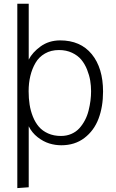

<svg xmlns="http://www.w3.org/2000/svg" viewBox="-20 -759 614 1018"><path d="M71.8 238.3V-739.3H132.3V-442.9Q151.9 -481.4 195.3 -512.9Q238.8 -544.4 298.3 -544.9Q406.7 -544.9 466.6 -471.7Q526.4 -398.4 526.4 -273.4Q526.4 -192.9 502.4 -129.6Q478.5 -66.4 427.7 -27.6Q377 11.2 305.2 11.2Q272.5 11.2 241 1.5Q209.5 -8.3 179.4 -31.7Q149.4 -55.2 132.3 -89.4V233.9ZM303.2 -38.1Q333.5 -38.1 358.6 -49.1Q383.8 -60.1 400.9 -79.1Q418 -98.1 430.4 -121.8Q442.9 -145.5 449.7 -172.9Q456.5 -200.2 459.7 -225.3Q462.9 -250.5 462.9 -275.4Q462.9 -303.7 458.3 -331.8Q453.6 -359.9 441.7 -389.9Q429.7 -419.9 411.1 -442.4Q392.6 -464.8 362.1 -479.2Q331.5 -493.7 292.5 -493.7Q250.5 -493.7 218.5 -475.3Q186.5 -457 168.2 -425.5Q149.9 -394 140.9 -356.4Q131.8 -318.8 131.8 -275.4Q131.8 -237.8 137 -204.6Q142.1 -171.4 154.5 -140.4Q167 -109.4 186 -87.2Q205.1 -64.9 235.1 -51.5Q265.1 -38.1 303.2 -38.1Z"/></svg>

Font: Oxygen Light
Style: Regular
Weight: 300
Designer: vernon adams
Foundry: Vernon Adams
Version: Version Release 0.2.3 webfont; ttfautohint (v0.93.3-1d66) -l